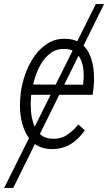

<svg xmlns="http://www.w3.org/2000/svg" viewBox="-62 -731 537 954"><path d="M455.1 -710.9 3.9 202.6 -41.5 203.1 414.1 -710.9ZM193.8 9.8Q143.1 8.8 111.1 -15.9Q79.1 -40.5 62 -79.1Q44.9 -117.7 39.8 -162.1Q34.7 -206.5 39.1 -246.6L41 -269.5Q46.4 -312.5 62.7 -360.1Q79.1 -407.7 106.9 -448.7Q134.8 -489.7 174.6 -515.1Q214.4 -540.5 265.1 -538.1Q313.5 -536.6 342.8 -513.2Q372.1 -489.7 386.2 -453.6Q400.4 -417.5 403.8 -375.5Q407.2 -333.5 402.8 -294.9L398.4 -259.8H70.8L80.6 -311L350.6 -310.1L351.6 -317.9Q355 -343.3 353.5 -371.8Q352.1 -400.4 342.8 -426.5Q333.5 -452.6 313.7 -469.7Q293.9 -486.8 261.7 -487.8Q220.7 -489.7 191.2 -468.5Q161.6 -447.3 141.6 -412.8Q121.6 -378.4 110.4 -340.3Q99.1 -302.2 94.7 -269.5L91.8 -248Q89.4 -219.2 91.6 -183.8Q93.8 -148.4 104.5 -116.5Q115.2 -84.5 137.9 -63.5Q160.6 -42.5 199.2 -41.5Q240.2 -40 271.2 -60.8Q302.2 -81.5 327.1 -112.8L359.4 -83.5Q339.8 -55.2 314.7 -33.4Q289.6 -11.7 259.5 -0.7Q229.5 10.3 193.8 9.8Z"/></svg>

Font: Roboto Condensed Light
Style: Italic
Weight: 300
Italic angle: -12°
Designer: Christian Robertson
Foundry: Google
Version: Version 3.0; 2020